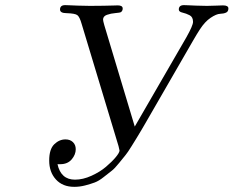

<svg xmlns="http://www.w3.org/2000/svg" viewBox="-20 -703 906 745"><path d="M170.9 -80.1Q170.9 -124 190.4 -143.1Q210 -162.1 233.9 -162.1Q252 -162.1 262.9 -151.6Q273.9 -141.1 273.9 -124Q273.9 -103 258.1 -84.5Q242.2 -65.9 213.9 -65.9H203.1Q216.3 -5.9 271 -5.9Q301.8 -5.9 335 -21Q368.2 -36.1 391.1 -55.7Q414.1 -75.2 429 -93Q443.8 -110.8 443.8 -119.1Q443.8 -120.1 439.9 -136.2L296.9 -609.9Q289.1 -637.7 280 -644.3Q271 -650.9 238.8 -651.9Q212.9 -651.9 212.9 -666Q212.9 -683.1 232.9 -683.1Q235.8 -683.1 247.8 -682.6Q259.8 -682.1 281.5 -681.2Q303.2 -680.2 329.1 -680.2Q357.9 -680.2 381.8 -680.7Q405.8 -681.2 419.9 -681.6Q434.1 -682.1 437 -682.1Q456.1 -682.1 456.1 -669.9Q456.1 -661.1 449.2 -655.8Q446.3 -653.8 428.2 -652.3Q410.2 -650.9 395 -645.5Q379.9 -640.1 379.9 -627Q379.9 -622.1 384.8 -605L502.9 -211.9L703.1 -558.1Q729 -604 729 -618.2Q729 -637.2 715.6 -644Q702.1 -650.9 688 -654.1Q673.8 -657.2 673.8 -666Q673.8 -683.1 693.8 -683.1Q696.8 -683.1 708.5 -682.6Q720.2 -682.1 740 -681.2Q759.8 -680.2 783.2 -680.2Q800.3 -680.2 820.1 -681.2Q839.8 -682.1 845.2 -682.1Q866.2 -682.1 866.2 -670.2Q866.2 -658.2 857.2 -654.1Q848.1 -649.9 834 -649.4Q819.8 -648.9 797.4 -634Q774.9 -619.1 754.9 -587.9Q746.1 -574.7 730 -546.9L544.9 -226.1L529.8 -200.2Q513.7 -173.3 510.3 -167.7Q506.8 -162.1 491 -136.5Q475.1 -110.8 467.5 -101.8Q460 -92.8 442.4 -70.8Q424.8 -48.8 412.8 -39.8Q400.9 -30.8 382.3 -15.9Q363.8 -1 347.4 5.1Q331.1 11.2 310.1 16.6Q289.1 22 268.1 22Q223.1 22 197 -6.6Q170.9 -35.2 170.9 -80.1Z"/></svg>

Font: CMU Classical Serif
Style: Italic
Weight: 500
Italic angle: -14.04°
Version: Version 0.7.0